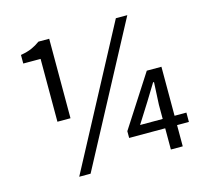

<svg xmlns="http://www.w3.org/2000/svg" viewBox="-98 -768 963 893"><g transform="rotate(-15 383.5 -322.0)"><path d="M145.3 -261.4V-564H61.9V-605.3Q94.5 -611 115.6 -620.4Q136.7 -629.7 156.4 -644.1H208.2V-261.4ZM587.5 -656.1 231.7 12H177L532.4 -656.1ZM621.6 -147.2V-216.3L626.9 -323.3H622.5L573.6 -243.6L512.7 -147.2ZM735.7 -102.2H678.7V0H621.6V-102.2H448V-134.8L608.2 -383.2H678.7V-147.2H735.7Z"/></g></svg>

Font: Namteng
Style: Regular
Weight: 400
Designer: Khon Soe Zaw Thu
Foundry: MPUA
Version: Version 1.03 June 17, 2016